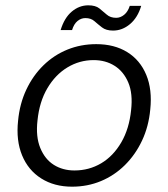

<svg xmlns="http://www.w3.org/2000/svg" viewBox="-20 -690 633 722"><path d="M251 12Q184 12 135 -19Q86 -50 63 -106Q40 -162 48 -236Q54 -300 79 -353Q104 -406 143.5 -444.5Q183 -483 233.5 -503.5Q284 -524 342 -524Q410 -524 458.5 -494Q507 -464 530 -408.5Q553 -353 545 -278Q539 -214 514 -161Q489 -108 449.5 -69Q410 -30 359.5 -9Q309 12 251 12ZM260 -49Q315 -49 360.5 -76Q406 -103 436 -154.5Q466 -206 473 -276Q480 -338 462.5 -379.5Q445 -421 411 -442.5Q377 -464 332 -464Q279 -464 233.5 -436.5Q188 -409 158 -358Q128 -307 121 -237Q114 -176 131.5 -133.5Q149 -91 182.5 -70Q216 -49 260 -49ZM208 -577Q222 -623 250 -646.5Q278 -670 312 -670Q339 -670 353.5 -658.5Q368 -647 381.5 -635Q395 -623 417 -623Q433 -623 447 -634.5Q461 -646 468 -668H511Q498 -624 469 -599.5Q440 -575 405 -575Q379 -575 363.5 -587Q348 -599 335 -610.5Q322 -622 301 -622Q285 -622 271.5 -611Q258 -600 251 -577Z"/></svg>

Font: DM Sans 12pt Light
Style: Italic
Weight: 300
Italic angle: -10°
Version: Version 4.004;gftools[0.9.30]